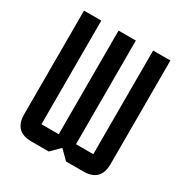

<svg xmlns="http://www.w3.org/2000/svg" viewBox="-159 -812 904 940"><g transform="rotate(30 293.0 -342.0)"><path d="M244.1 -683.6H341.8V-97.7H439.5V-683.6H537.1V-97.7Q537.1 0 439.5 0H341.8L293 -48.8L244.1 0H146.5Q48.8 0 48.8 -97.7V-683.6H146.5V-97.7H244.1Z"/></g></svg>

Font: BabelStone Moon Runes
Style: Regular
Weight: 400
Designer: Andrew West
Foundry: BabelStone
Version: Version 7.001 March 14, 2022